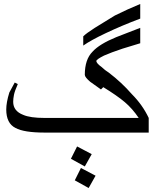

<svg xmlns="http://www.w3.org/2000/svg" viewBox="-20 -821 774 974"><path d="M683.6 -222.7Q652.3 -269.5 613.3 -302.7Q574.2 -335.9 503.9 -378.9L492.2 -367.2L437.5 -406.2Q410.2 -429.7 410.2 -441.4Q410.2 -519.5 449.2 -558.6Q484.4 -597.7 570.3 -632.8L691.4 -679.7V-601.6L601.6 -574.2Q543 -554.7 507.8 -539.1Q468.8 -519.5 468.8 -511.7Q468.8 -500 496.1 -480.5Q511.7 -464.8 531.2 -453.1Q597.7 -402.3 648.4 -343.8Q703.1 -289.1 734.4 -222.7V-148.4H207Q101.6 -148.4 58.6 -171.9Q11.7 -195.3 11.7 -265.6Q11.7 -300.8 27.3 -351.6Q35.2 -367.2 54.7 -402.3L70.3 -394.5Q54.7 -359.4 50.8 -339.8Q46.9 -320.3 46.9 -304.7Q46.9 -257.8 97.7 -238.3Q132.8 -222.7 207 -222.7ZM691.4 -800.8V-726.6Q597.7 -691.4 515.6 -652.3Q441.4 -617.2 402.3 -589.8V-636.7Q418 -652.3 460.9 -679.7Q503.9 -707 562.5 -742.2Q625 -773.4 691.4 -800.8ZM445.3 -39.1 410.2 23.4 339.8 -15.6 371.1 -78.1ZM464.8 70.3 429.7 132.8 359.4 93.8 390.6 31.2Z"/></svg>

Font: 和音 by 宁静之雨，公众号njzyshare
Style: Regular
Weight: 400
Designer: Steve Matteson
Foundry: Ascender Corporation
Version: Version 6.00;June 8, 2018;FontCreator 11.0.0.2388 32-bit